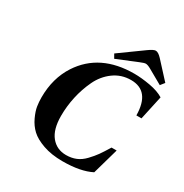

<svg xmlns="http://www.w3.org/2000/svg" viewBox="-205 -1065 1188 1240"><g transform="rotate(30 388.5 -445.0)"><path d="M376 -755 548 -879Q584 -905 600 -905Q619 -905 645 -877L757 -755L733 -725L627 -785Q601 -800 586 -800Q575 -800 544 -787L393 -725ZM111 -275Q111 -418 180 -524Q300 -707 555 -707Q608 -707 672.5 -695.5Q737 -684 777 -659L738 -480H700Q698 -661 557 -661Q485 -661 429 -620Q373 -579 342 -513.5Q311 -448 295.5 -377Q280 -306 280 -235Q280 -134 322 -82.5Q364 -31 434 -31Q474 -31 507 -44.5Q540 -58 569 -88.5Q598 -119 616.5 -145Q635 -171 665 -220H703L648 -26Q568 15 434 15Q351 15 289 -7Q227 -29 194 -60Q161 -91 141 -134Q121 -177 116 -209Q111 -241 111 -275Z"/></g></svg>

Font: Lingua Franca
Style: Bold Italic
Weight: 700
Italic angle: -13°
Version: Version 1.19